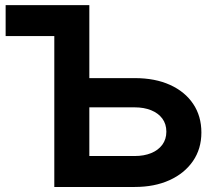

<svg xmlns="http://www.w3.org/2000/svg" viewBox="-20 -743 857 763"><path d="M335 -722.7H2.4V-599.6H195.8V0H515.4Q594 0 653.6 -27Q713.1 -54 746.7 -102.7Q780.3 -151.4 780.3 -216.3Q780.3 -281.5 747.7 -330.1Q715.1 -378.7 655.8 -405.6Q596.4 -432.6 515.4 -432.6H335ZM515.4 -316.4Q552.2 -316.4 580.6 -304.9Q608.9 -293.5 625 -271.9Q641.1 -250.2 641.1 -219.7Q641.1 -189.7 625 -167.8Q608.9 -146 580.6 -134.5Q552.2 -123 515.4 -123H335V-316.4Z"/></svg>

Font: Giphurs
Style: Regular
Weight: 400
Version: Version 2.010